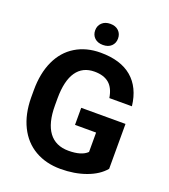

<svg xmlns="http://www.w3.org/2000/svg" viewBox="-161 -1016 1003 1140"><g transform="rotate(20 340.5 -445.5)"><path d="M45.9 0ZM626 -89.8Q586.4 -42.5 514.2 -16.4Q441.9 9.8 354 9.8Q261.7 9.8 192.1 -30.5Q122.6 -70.8 84.7 -147.5Q46.9 -224.1 45.9 -327.6V-376Q45.9 -482.4 81.8 -560.3Q117.7 -638.2 185.3 -679.4Q252.9 -720.7 343.8 -720.7Q470.2 -720.7 541.5 -660.4Q612.8 -600.1 626 -484.9H483.4Q473.6 -545.9 440.2 -574.2Q406.7 -602.5 348.1 -602.5Q273.4 -602.5 234.4 -546.4Q195.3 -490.2 194.8 -379.4V-334Q194.8 -222.2 237.3 -165Q279.8 -107.9 361.8 -107.9Q444.3 -107.9 479.5 -143.1V-265.6H346.2V-373.5H626ZM338.9 -901.4Q372.6 -901.4 391.8 -882.6Q411.1 -863.8 411.1 -834.5Q411.1 -805.2 391.8 -786.6Q372.6 -768.1 338.9 -768.1Q305.7 -768.1 286.1 -786.6Q266.6 -805.2 266.6 -834.5Q266.6 -863.8 286.4 -882.6Q306.2 -901.4 338.9 -901.4Z"/></g></svg>

Font: Roboto
Style: Bold
Weight: 700
Designer: Google
Version: Version 2.134; 2016; ttfautohint (v1.6)